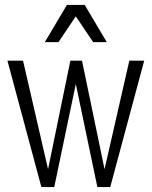

<svg xmlns="http://www.w3.org/2000/svg" viewBox="-20 -755 613 775"><path d="M10 -510H73L174 -72L264 -510H311L402 -72L502 -510H562L425 0H373L286 -416L199 0H147ZM161 -585 250 -735H322L411 -585H356L286 -689L216 -585Z"/></svg>

Font: Radio Canada Condensed Light
Style: Regular
Weight: 300
Width: 3
Designer: Charles Daoud, Etienne Aubert Bonn, Alexandre Saumier Demers, Jacques Le Bailly
Foundry: Radio-Canada
Version: Version 2.104; ttfautohint (v1.8.4.7-5d5b);gftools[0.9.28.de